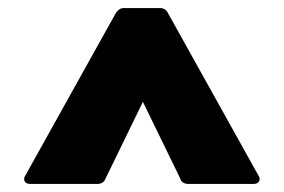

<svg xmlns="http://www.w3.org/2000/svg" viewBox="-20 -792 705 477"><path d="M40 -347Q40 -352 43 -356L268 -760Q276 -772 288 -772H377Q391 -772 397 -760L622 -356Q625 -352 625 -347Q625 -342 621 -338.5Q617 -335 610 -335H449Q432 -335 428 -348L335 -539L242 -348Q237 -335 221 -335H55Q48 -335 44 -338.5Q40 -342 40 -347Z"/></svg>

Font: LINE Seed JP_TTF ExtraBold
Style: Regular
Weight: 800
Designer: LY Corporation & Fontrix & Fontworks
Version: Version 1.015